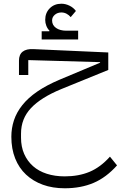

<svg xmlns="http://www.w3.org/2000/svg" viewBox="-20 -708 649 1032"><path d="M328 304Q263 304 210.5 285Q158 266 120 230.5Q82 195 61.5 143.5Q41 92 41 27Q41 -19 55 -61.5Q69 -104 100 -143Q131 -182 180.5 -216Q230 -250 301 -280L518 -371V-374L132 -385V-305H82V-382Q82 -415 102 -430.5Q122 -446 160 -444L562 -426V-332L309 -229Q200 -184 146.5 -127Q93 -70 93 10V32Q93 81 110 119.5Q127 158 157.5 185Q188 212 231.5 226Q275 240 328 240Q403 240 461.5 215.5Q520 191 571 134L609 181Q551 246 483 275Q415 304 328 304ZM204 -540H245L246 -543Q235 -554 229 -569.5Q223 -585 223 -601Q223 -639 247.5 -663.5Q272 -688 310 -688Q332 -688 353.5 -677.5Q375 -667 388 -649L360 -616Q351 -627 338 -634Q325 -641 310 -641Q289 -641 274.5 -628.5Q260 -616 260 -598Q260 -573 281 -558Q302 -543 337 -543H400V-496H204Z"/></svg>

Font: IBM Plex Sans Arabic Light
Style: Regular
Weight: 300
Designer: Mike Abbink, Paul van der Laan, Pieter van Rosmalen, Wael Morcos, Khajak Apelian
Foundry: Bold Monday
Version: Version 1.2